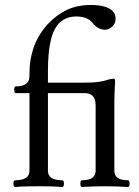

<svg xmlns="http://www.w3.org/2000/svg" viewBox="-20 -746 557 769"><path d="M41 3Q36 3 34.5 -4Q33 -11 34.5 -17.5Q36 -24 41 -24Q98 -24 98 -62V-373H43Q39 -373 37.5 -380Q36 -387 37.5 -393.5Q39 -400 43 -400Q71 -400 84.5 -410.5Q98 -421 98 -441V-451Q98 -510 116.5 -560Q135 -610 172 -650Q207 -687 248 -706.5Q289 -726 344 -726Q375 -726 397 -720Q419 -714 431 -702Q443 -690 443 -671Q443 -652 429.5 -639.5Q416 -627 401 -627Q372 -627 351 -654Q341 -667 324 -673.5Q307 -680 286 -680Q247 -680 221.5 -657.5Q196 -635 184 -587Q172 -539 172 -462V-415H333Q338 -415 339.5 -404.5Q341 -394 339.5 -383.5Q338 -373 333 -373H172V-62Q172 -24 229 -24Q234 -24 235.5 -17.5Q237 -11 235.5 -4Q234 3 229 3Q206 1 182 0.5Q158 0 135 0Q111 0 87.5 0.5Q64 1 41 3ZM308 3Q304 3 302.5 -4Q301 -11 302.5 -17.5Q304 -24 308 -24Q363 -24 363 -62V-324Q363 -349 352 -361Q341 -373 319 -373Q314 -373 312.5 -383.5Q311 -394 312.5 -404.5Q314 -415 319 -415Q347 -415 365.5 -417Q384 -419 400 -423Q415 -428 424 -429.5Q433 -431 436 -431Q441 -431 441 -418Q440 -396 439 -377.5Q438 -359 438 -344V-62Q438 -24 492 -24Q497 -24 498.5 -17.5Q500 -11 498.5 -4Q497 3 492 3Q446 0 400 0Q355 0 308 3Z"/></svg>

Font: Junicode VF
Style: Regular
Weight: 400
Designer: Peter S. Baker
Version: Version 2.213